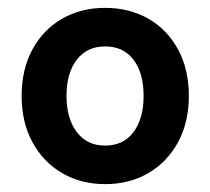

<svg xmlns="http://www.w3.org/2000/svg" viewBox="-20 -746 534 488"><path d="M460 -502Q460 -570 432.5 -620.5Q405 -671 357 -698.5Q309 -726 247 -726Q186 -726 138 -698.5Q90 -671 62.5 -620.5Q35 -570 35 -502Q35 -435 62.5 -384.5Q90 -334 138 -306Q186 -278 247 -278Q309 -278 357 -306Q405 -334 432.5 -384.5Q460 -435 460 -502ZM345 -502Q345 -445 319.5 -410.5Q294 -376 247 -376Q201 -376 175 -410.5Q149 -445 149 -502Q149 -560 175 -594Q201 -628 247 -628Q294 -628 319.5 -594Q345 -560 345 -502Z"/></svg>

Font: Repo DemiBold
Style: Regular
Weight: 600
Designer: Stefan Peev
Foundry: Context Ltd
Version: Version 1.502